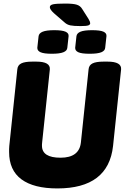

<svg xmlns="http://www.w3.org/2000/svg" viewBox="-20 -1047 698 1075"><path d="M301 8Q169 8 100 -43Q31 -94 31 -196Q31 -204 31 -212.5Q31 -221 32 -230L77 -659Q79 -682 99 -692Q119 -702 161 -702H183Q263 -702 259 -658L216 -250Q215 -242 215 -238Q215 -234 215 -231Q215 -164 319 -164Q424 -164 433 -250L476 -659Q478 -682 498 -692Q518 -702 560 -702H582Q662 -702 658 -658L613 -230Q587 8 301 8ZM482 -746Q437 -746 418.5 -754.5Q400 -763 401 -780L408 -844Q410 -861 430.5 -869.5Q451 -878 496 -878Q541 -878 559.5 -869.5Q578 -861 576 -844L569 -780Q568 -763 547.5 -754.5Q527 -746 482 -746ZM270 -746Q226 -746 207 -754.5Q188 -763 189 -780L196 -844Q198 -861 219 -869.5Q240 -878 284 -878Q328 -878 347 -869.5Q366 -861 364 -844L357 -780Q356 -763 335 -754.5Q314 -746 270 -746ZM431 -901Q392 -901 373.5 -905Q355 -909 342 -921L282 -973Q259 -994 259 -1007Q259 -1019 277.5 -1023Q296 -1027 345 -1027Q391 -1027 410.5 -1020.5Q430 -1014 440 -997L475 -942Q481 -932 483 -926.5Q485 -921 485 -917Q485 -909 475 -905Q465 -901 431 -901Z"/></svg>

Font: Asap Semi Condensed Semi Condensed Black
Style: Italic
Weight: 900
Width: 4
Italic angle: -6°
Designer: Pablo Cosgaya
Foundry: Omnibus-Type
Version: Version 3.001; ttfautohint (v1.8.4.7-5d5b)